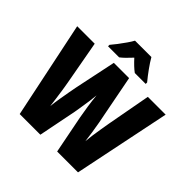

<svg xmlns="http://www.w3.org/2000/svg" viewBox="-227 -1130 1334 1334"><g transform="rotate(45 439.5 -463.5)"><path d="M874 -714 727 0H522L467 -280Q460 -317 452 -370.5Q444 -424 440 -469Q438 -443 433 -408Q428 -373 422.5 -339Q417 -305 413 -281L357 0H154L5 -714H177L236 -389Q240 -367 245.5 -331.5Q251 -296 256 -258Q261 -220 265 -189Q269 -227 276 -269.5Q283 -312 290 -350.5Q297 -389 302 -414L365 -714H515L573 -414Q579 -387 586 -347.5Q593 -308 599.5 -266Q606 -224 610 -189Q612 -216 617 -251Q622 -286 628 -322.5Q634 -359 639 -388L699 -714ZM521 -927Q540 -894 568 -855Q596 -816 625 -781V-767H518Q500 -780 481 -798Q462 -816 440 -840Q417 -815 398.5 -797Q380 -779 364 -767H255V-781Q270 -798 290.5 -825Q311 -852 330.5 -880Q350 -908 360 -927Z"/></g></svg>

Font: Noto Sans Gujarati UI Condensed Black
Style: Regular
Weight: 900
Width: 3
Designer: Jelle Bosma - Monotype Design Team, Universal Thirst
Foundry: Monotype Imaging Inc.
Version: Version 2.106; ttfautohint (v1.8.4.7-5d5b)